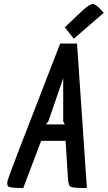

<svg xmlns="http://www.w3.org/2000/svg" viewBox="-20 -937 537 957"><path d="M393 0Q340 0 330 -7.5Q320 -15 318 -58L307 -235H185L96 0H81Q25 0 19 -10Q16 -16 16 -27Q16 -38 65 -165L280 -720H364L413 0ZM303 -317 295 -332V-547L221 -332L209 -317ZM492 -879Q495 -875 497 -873L348 -744L303 -801L394 -887Q428 -917 443 -917Q458 -917 492 -879Z"/></svg>

Font: Economica
Style: Bold Italic
Weight: 700
Designer: Vicente Lamonaca
Foundry: Vicente Lamonaca
Version: Version 1.100